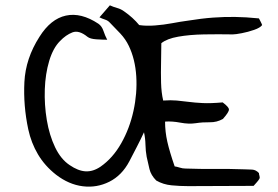

<svg xmlns="http://www.w3.org/2000/svg" viewBox="-20 -705 1043 720"><path d="M86 -220Q67 -309 71.5 -397.5Q76 -486 128 -567Q170 -634 227 -646.5Q284 -659 349 -616Q362 -607 368 -589Q374 -571 382 -556Q366 -556 342 -557.5Q318 -559 308 -567Q276 -593 251.5 -583.5Q227 -574 205 -551Q179 -525 164.5 -476.5Q150 -428 148 -370Q146 -312 155.5 -255Q165 -198 186.5 -153Q208 -108 241 -86Q273 -64 301 -62.5Q329 -61 357 -80Q403 -112 434.5 -167.5Q466 -223 480.5 -289Q495 -355 491 -419Q487 -483 463 -533Q451 -558 431.5 -579Q412 -600 392 -620Q385 -628 374 -631.5Q363 -635 353 -640L392 -685Q405 -679 419.5 -675Q434 -671 446 -662Q479 -639 502 -611Q528 -607 561 -609.5Q594 -612 626 -618Q658 -624 681 -627Q737 -636 779 -639Q821 -642 861 -641.5Q901 -641 951 -636Q954 -630 957.5 -623.5Q961 -617 963 -611Q956 -601 933 -593Q910 -585 886.5 -580.5Q863 -576 853 -576Q799 -577 745 -576Q691 -575 648.5 -567.5Q606 -560 585 -543Q585 -511 584 -472Q583 -433 584 -395Q585 -357 592 -328Q621 -330 643 -328Q665 -326 687.5 -323Q710 -320 740 -318.5Q770 -317 815 -321Q838 -304 838.5 -294.5Q839 -285 816 -259Q793 -246 766.5 -246.5Q740 -247 714 -243Q688 -239 656.5 -245Q625 -251 599 -249Q599 -211 607.5 -173.5Q616 -136 635 -81Q643 -80 654 -76.5Q665 -73 675 -73Q731 -71 786.5 -71.5Q842 -72 897 -70Q911 -70 925.5 -69Q940 -68 951 -56Q951 -52 953 -45.5Q955 -39 953 -35Q949 -28 943 -21.5Q937 -15 931 -8Q869 -8 808.5 -7.5Q748 -7 686 -7Q655 -7 623.5 -10Q592 -13 566 -28Q546 -48 540.5 -71Q535 -94 530 -117Q526 -139 525.5 -162.5Q525 -186 520 -209Q507 -181 493 -154Q479 -127 465 -100Q437 -47 390 -23.5Q343 0 290.5 -6.5Q238 -13 190 -50Q148 -83 122.5 -126Q97 -169 86 -220Z"/></svg>

Font: Mynerve
Style: Regular
Weight: 400
Designer: Carolina Short
Foundry: Carolina Short
Version: Version 1.000; ttfautohint (v1.8.4.7-5d5b)